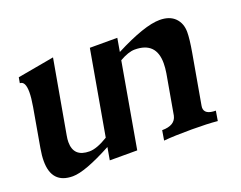

<svg xmlns="http://www.w3.org/2000/svg" viewBox="-85 -642 1010 806"><g transform="rotate(-20 419.5 -239.0)"><path d="M118.2 9.8Q24.4 9.8 24.4 -91.8Q24.4 -116.2 29.8 -147L60.1 -320.3Q66.9 -359.4 66.9 -384.8Q66.9 -433.6 42 -433.6L46.4 -458.5L210 -487.8L151.9 -160.2Q148.9 -144.5 148.9 -131.3Q148.9 -64.5 219.7 -64.5Q252.4 -64.5 302.7 -95.2L369.1 -472.7H491.7L481.4 -413.1Q616.2 -482.4 683.6 -482.4Q728 -482.4 752 -458.3Q775.9 -434.1 775.9 -395Q775.9 -364.3 765.6 -305.7L726.6 -84.5L725.6 -75.7Q725.6 -43.9 775.9 -43.9L768.6 0Q722.7 -4.4 654.3 -4.4Q575.2 -4.4 528.8 0L536.1 -43.9Q594.2 -43.9 603 -84.5L634.3 -262.2Q638.2 -286.1 638.2 -306.2Q638.2 -401.4 543 -401.4Q515.1 -401.4 475.1 -378.4L408.7 0H286.1L295.9 -56.2Q172.9 9.8 118.2 9.8Z"/></g></svg>

Font: Kelvinch
Style: Bold Italic
Weight: 700
Italic angle: -10°
Designer: Paul James Miller
Foundry: High-Logic / Made with FontCreator
Version: Version 3.30 September 23, 2016